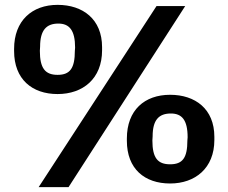

<svg xmlns="http://www.w3.org/2000/svg" viewBox="-20 -770 939 790"><path d="M38 -569V-560C38 -444 112 -383 217 -383C321 -383 400 -446 400 -563V-576C400 -691 321 -750 217 -750C112 -750 38 -685 38 -569ZM742 -745H624L139 0H262ZM289 -574 288 -561C288 -489 268 -462 217 -462C166 -462 144 -489 144 -561L145 -578C145 -646 171 -673 220 -673C265 -673 289 -646 289 -574ZM502 -200V-191C502 -75 575 -15 680 -15C783 -15 862 -78 862 -194V-207C862 -322 783 -380 680 -380C575 -380 502 -317 502 -200ZM752 -205 751 -192C751 -120 731 -94 680 -94C629 -94 607 -120 607 -192L608 -209C608 -277 634 -303 683 -303C728 -303 752 -277 752 -205Z"/></svg>

Font: Bithumb Trading Sans Bold
Style: Bold
Weight: 700
Designer: Ham Hyungwon
Foundry: Bithumb
Version: Version 0.500;FEAKit 1.0